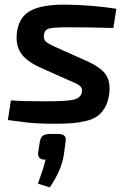

<svg xmlns="http://www.w3.org/2000/svg" viewBox="-20 -524 554 830"><path d="M275 -178 150 -234Q93 -260 70 -295Q47 -330 53 -382Q61 -450 111.5 -477.5Q162 -505 266 -504Q383 -502 483 -486L470 -403Q376 -406 274 -406Q213 -406 193 -401Q173 -396 170 -374Q167 -354 179 -343.5Q191 -333 226 -318L351 -262Q413 -235 436 -203.5Q459 -172 452 -117Q447 -83 434 -60Q421 -37 402.5 -23Q384 -9 353.5 -1.5Q323 6 292 8.5Q261 11 215 11Q177 11 148 9.5Q119 8 104.5 6.5Q90 5 61 1Q32 -3 14 -5L27 -90Q80 -86 179 -86Q270 -86 299.5 -93.5Q329 -101 334 -125Q333 -131 334.5 -134.5Q336 -138 333 -142Q330 -146 329.5 -148Q329 -150 324.5 -153Q320 -156 318 -158Q316 -160 310 -162.5Q304 -165 300 -167Q296 -169 288 -172.5Q280 -176 275 -178ZM200 55H228Q251 55 259 63.5Q267 72 263 92L256 145Q246 212 195 286L144 270Q168 204 177 166Q159 167 151 158.5Q143 150 145 135L152 89Q156 69 166 62Q176 55 200 55Z"/></svg>

Font: Exo 2.0 Semi Bold
Style: Italic
Weight: 600
Italic angle: -8°
Designer: Natanael Gama
Version: Version 1.001;PS 001.001;hotconv 1.0.70;makeotf.lib2.5.58329